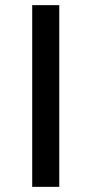

<svg xmlns="http://www.w3.org/2000/svg" viewBox="-20 -725 354 745"><path d="M105 0V-705H210V0Z"/></svg>

Font: Nunito Sans 7pt SemiExpanded Medium
Style: Regular
Weight: 500
Width: 6
Designer: Vernon Adams
Foundry: Vernon Adams
Version: Version 3.101;gftools[0.9.27]